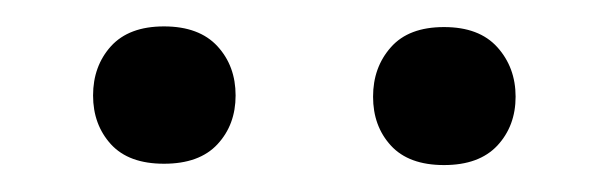

<svg xmlns="http://www.w3.org/2000/svg" viewBox="-20 -741 458 144"><path d="M49.8 -669.4C49.8 -654.8 54.3 -642.6 63.2 -632.8C72.2 -623 85.4 -618.2 103 -618.2C120.6 -618.2 134 -623 143.1 -632.8C152.2 -642.6 156.7 -654.8 156.7 -669.4C156.7 -684.1 152.2 -696.4 143.1 -706.3C134 -716.2 120.6 -721.2 103 -721.2C85.4 -721.2 72.2 -716.2 63.2 -706.3C54.3 -696.4 49.8 -684.1 49.8 -669.4ZM259.8 -668.5C259.8 -653.8 264.2 -641.6 273.2 -631.8C282.1 -622.1 295.4 -617.2 313 -617.2C330.6 -617.2 343.9 -622.1 353 -631.8C362.1 -641.6 366.7 -653.8 366.7 -668.5C366.7 -683.1 362.1 -695.5 353 -705.6C343.9 -715.7 330.6 -720.7 313 -720.7C295.4 -720.7 282.1 -715.7 273.2 -705.6C264.2 -695.5 259.8 -683.1 259.8 -668.5Z"/></svg>

Font: Dirooz FD
Style: FD
Weight: 400
Foundry: DejaVu fonts team - Redesigned by Saber Rastikerdar
Version: Version 0.2.1